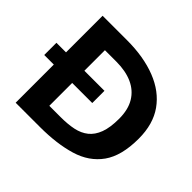

<svg xmlns="http://www.w3.org/2000/svg" viewBox="-139 -721 879 879"><g transform="rotate(45 300.0 -281.5)"><path d="M62 0V-563Q134 -563 169 -563Q204 -563 220 -563Q328 -563 408.5 -531.5Q489 -500 533 -438Q577 -376 577 -282Q577 -171 533 -109.5Q489 -48 408.5 -24Q328 0 220 0Q203 0 166.5 0Q130 0 62 0ZM0 -247V-326H311V-247ZM181 -99Q214 -99 231 -99Q248 -99 255 -99Q301 -99 336.5 -106.5Q372 -114 397 -134Q422 -154 435.5 -190Q449 -226 449 -283Q449 -342 425.5 -381Q402 -420 358.5 -439.5Q315 -459 255 -459H181Z"/></g></svg>

Font: Darker Grotesque Light ExtraBold
Style: Regular
Weight: 800
Version: Version 1.000;gftools[0.9.28]